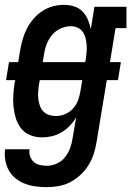

<svg xmlns="http://www.w3.org/2000/svg" viewBox="-24 -558 544 791"><path d="M169 213Q146 213 123 210Q100 207 79 199Q58 191 41 177.5Q24 164 13 145Q2 126 -2 103Q-6 80 -3 57H98Q95 72 100 86Q105 100 115 109Q125 118 139.5 121.5Q154 125 169 125Q189 125 209.5 116Q230 107 243.5 90Q257 73 264.5 53Q272 33 275 12L290 -75Q279 -56 263.5 -40Q248 -24 229.5 -13Q211 -2 190.5 3Q170 8 150 8Q124 8 101 -1Q78 -10 63 -29Q48 -48 41 -71.5Q34 -95 31.5 -119.5Q29 -144 31 -170Q33 -196 37 -221L39 -228H1L13 -302H51L59 -351Q63 -374 69.5 -396.5Q76 -419 87 -440.5Q98 -462 114 -480.5Q130 -499 150.5 -512.5Q171 -526 194 -532Q217 -538 240 -538Q262 -538 282 -531.5Q302 -525 316 -510.5Q330 -496 338 -477Q346 -458 350 -438L365 -530H497V-442H452L429 -302H474L462 -228H416L374 26Q370 51 362.5 75Q355 99 341.5 121Q328 143 308.5 161.5Q289 180 266 192Q243 204 218 208.5Q193 213 169 213ZM152 -302H327L329 -311Q331 -326 332.5 -341.5Q334 -357 333 -371.5Q332 -386 328.5 -400.5Q325 -415 317 -426.5Q309 -438 296 -444Q283 -450 268 -450Q247 -450 226.5 -441Q206 -432 191.5 -415Q177 -398 169 -378Q161 -358 158 -337ZM206 -80Q225 -80 243.5 -87.5Q262 -95 276 -110Q290 -125 297 -143.5Q304 -162 307 -181L315 -228H140L136 -207Q134 -193 133 -178Q132 -163 134 -149Q136 -135 140.5 -122Q145 -109 154.5 -99Q164 -89 177.5 -84.5Q191 -80 206 -80Z"/></svg>

Font: Iosevka Slab Semibold Oblique
Style: Regular
Weight: 600
Italic angle: -9°
Monospace: yes
Designer: Belleve Invis
Foundry: Belleve Invis
Version: Version 11.1.1; ttfautohint (v1.8.3)